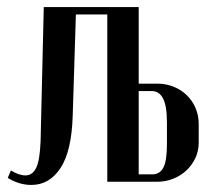

<svg xmlns="http://www.w3.org/2000/svg" viewBox="-20 -515 614 544"><path d="M426 -278Q450 -278 471.5 -269.5Q493 -261 509 -245.5Q525 -230 534 -209Q543 -188 543 -164V-111Q543 -87 533.5 -67Q524 -47 508 -32Q492 -17 470.5 -8.5Q449 0 425 0H284V-474H195L186 -187Q183 -87 151.5 -39Q120 9 69 9Q34 9 2 -11L11 -32Q34 -18 52 -18Q72 -18 82.5 -39.5Q93 -61 95 -115L104 -495H373V-278ZM453 -167Q453 -215 442 -236Q431 -257 410 -257H373V-21H412Q432 -21 442.5 -39.5Q453 -58 453 -107Z"/></svg>

Font: Moniqa Narrow Heading
Style: Bold
Weight: 700
Width: 4
Designer: Rajesh Rajput
Foundry: Rajesh Rajput
Version: Version 1.000